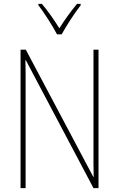

<svg xmlns="http://www.w3.org/2000/svg" viewBox="-20 -970 615 990"><path d="M377 -950Q326 -888 286 -824Q267 -855 243 -889Q219 -923 196 -950H178V-943Q199 -916 227.5 -871.5Q256 -827 274 -793H298Q316 -826 344 -869Q372 -912 396 -943V-950ZM488 -714H462V-196Q462 -168 462 -130.5Q462 -93 463 -58H461L113 -714H86V0H112V-525Q112 -566 112 -597Q112 -628 111 -660H113L462 0H488Z"/></svg>

Font: Noto Sans Display SemiCondensed Thin
Style: Regular
Weight: 250
Width: 4
Designer: Monotype Design team
Foundry: Monotype Imaging Inc.
Version: 1.000